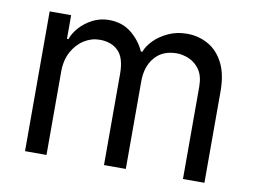

<svg xmlns="http://www.w3.org/2000/svg" viewBox="-65 -646 977 738"><g transform="rotate(10 424.0 -276.5)"><path d="M467.3 -342.3V0H382.1V-356.5Q382.1 -418.3 355.3 -445Q328.5 -471.6 282.7 -471.6Q250.7 -471.6 222.1 -453.7Q193.5 -435.7 175.6 -402.9Q157.7 -370 157.7 -325.3V0H73.9V-545.5H157.7V-453.1H163.4Q171.2 -476.6 191.6 -499.5Q212 -522.4 241.3 -537.5Q270.6 -552.6 305.4 -552.6Q356.5 -552.6 392.2 -523.8Q427.9 -495 446 -454.5H451.7Q459.5 -477.3 481.7 -499.8Q503.9 -522.4 536.8 -537.5Q569.6 -552.6 609.4 -552.6Q654.8 -552.6 692.3 -531.4Q729.8 -510.3 752 -466.8Q774.1 -423.3 774.1 -356.5V0H690.3V-359.4Q690.3 -402 673.1 -426.5Q655.9 -451 631.2 -461.3Q606.5 -471.6 583.8 -471.6Q528.4 -471.6 497.9 -435.7Q467.3 -399.9 467.3 -342.3Z"/></g></svg>

Font: Inter UI
Style: Regular
Weight: 400
Designer: Rasmus Andersson
Foundry: rsms
Version: Version 2.2